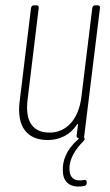

<svg xmlns="http://www.w3.org/2000/svg" viewBox="-20 -521 415 724"><path d="M295 158C267 163 242 155 242 116C241 78 265 41 294 12C298 8 300 3 299 1C299 0 297 -1 297 -3L357 -491C358 -497 354 -501 349 -501H339C333 -501 329 -497 328 -491L287 -156C277 -72 231 -21 167 -21C104 -21 74 -62 84 -145L126 -491C127 -497 124 -501 118 -501H108C102 -501 98 -497 97 -491L54 -138C42 -40 85 7 160 7C205 7 244 -12 270 -51C272 -55 274 -54 274 -50L269 -10C268 -4 272 0 277 0C278 0 277 2 274 5C229 44 215 87 217 124C218 179 262 188 298 180C305 179 307 174 307 168V165C306 158 302 156 295 158Z"/></svg>

Font: Barlow Condensed Thin
Style: Italic
Weight: 250
Width: 3
Italic angle: -7°
Designer: Jeremy Tribby
Foundry: Tribby Type
Version: Version 1.422;hotconv 1.0.109;makeotfexe 2.5.65596